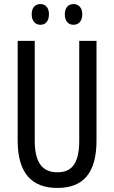

<svg xmlns="http://www.w3.org/2000/svg" viewBox="-20 -915 562 945"><path d="M136 -845C136 -810 155 -793 179 -793C203 -793 221 -810 221 -845C221 -878 203 -895 179 -895C155 -895 136 -879 136 -845ZM299 -845C299 -810 317 -793 342 -793C366 -793 385 -810 385 -845C385 -878 366 -895 342 -895C318 -895 299 -879 299 -845ZM455 -224V-714H370V-223C370 -111 334 -67 262 -67C191 -67 151 -112 151 -222V-714H67V-223C67 -64 135 10 262 10C389 10 455 -62 455 -224Z"/></svg>

Font: Noto Sans Lao Looped ExtraCondensed
Style: Regular
Weight: 400
Width: 2
Designer: Mark Frömberg, Ben Mitchell
Foundry: The Fontpad Ltd
Version: Version 1.003